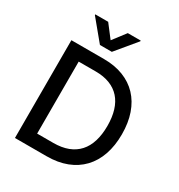

<svg xmlns="http://www.w3.org/2000/svg" viewBox="-216 -1093 1154 1237"><g transform="rotate(30 361.0 -474.5)"><path d="M322.8 -727.3Q403.1 -727.3 466.6 -702.4Q530.2 -677.6 574.2 -630.9Q618.3 -584.2 641.7 -516.9Q665.1 -449.6 665.1 -364.7Q665.1 -279.5 641.7 -212Q618.3 -144.5 573.3 -97.3Q528.4 -50.1 463.4 -25Q398.4 0 315.3 0H79.9V-727.3ZM189.6 -631.4V-95.9H309.3Q371.4 -95.9 418 -113.6Q464.5 -131.4 495.4 -165.7Q526.3 -199.9 541.7 -250Q557.2 -300.1 557.2 -364.7Q557.2 -429 541.9 -478.7Q526.6 -528.4 496.3 -562.3Q465.9 -596.2 420.8 -613.8Q375.7 -631.4 316.1 -631.4ZM130 -948.5H225.9L299 -853.3L371.8 -948.5H468V-943.2L343 -792.6H254.6L130 -943.2Z"/></g></svg>

Font: Inter P Medium
Style: Regular
Weight: 500
Designer: Rasmus Andersson
Foundry: rsms
Version: Version 3.018;git-588b23468